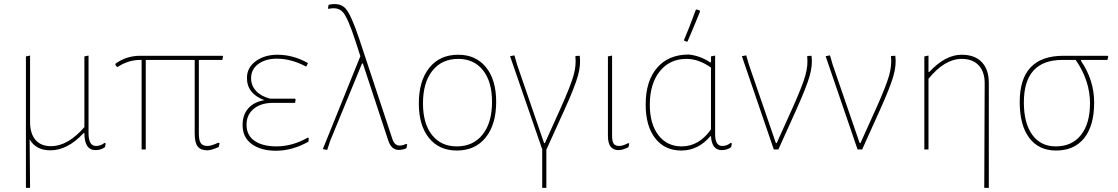

<svg xmlns="http://www.w3.org/2000/svg" viewBox="-20 -721 5394 926"><path d="M105 185V-449L125 -453V-133Q125 -77 151 -46.5Q177 -16 226 -16Q307 -16 387 -108V-449L407 -453V-79Q407 -17 443 -17Q466 -17 484 -32L490 -29L486 -11Q466 3 441 3Q387 3 387 -79H383Q306 4 223 4Q153 4 123 -49L125 185Z M663 0V-432H656Q599 -432 547 -398L543 -399L536 -410L537 -414Q590 -452 656 -452H1053L1056 -448L1052 -432H939V-77Q939 -44 948.5 -30.5Q958 -17 981 -17Q999 -17 1033 -33L1039 -30L1035 -12Q999 4 980 4Q948 4 933.5 -14.5Q919 -33 919 -75V-432H683V0Z M1311 6Q1239 6 1194.5 -26Q1150 -58 1150 -118Q1150 -167 1177 -198Q1204 -229 1255 -238Q1171 -269 1171 -345Q1171 -395 1213.5 -426Q1256 -457 1318 -457Q1394 -457 1465 -417L1458 -401H1454Q1384 -438 1315 -438Q1261 -438 1226 -412.5Q1191 -387 1191 -344Q1191 -308 1215.5 -282Q1240 -256 1283 -245H1403L1406 -241L1403 -225H1298Q1238 -225 1203.5 -196Q1169 -167 1169 -120Q1169 -68 1208 -41.5Q1247 -15 1313 -15Q1390 -15 1464 -57L1469 -56L1468 -38Q1390 6 1311 6Z M1558 2 1537 -2 1718 -450 1693 -527Q1658 -634 1634.5 -661.5Q1611 -689 1564 -678L1562 -682L1565 -698Q1620 -710 1647 -679.5Q1674 -649 1713 -532L1873 -49Q1888 -3 1939 -27L1944 -24L1940 -6Q1923 2 1903 2Q1868 2 1853 -42L1730 -415H1726L1573 -43Z M2190 -457Q2275 -457 2324 -396.5Q2373 -336 2373 -230Q2373 -121 2322.5 -58Q2272 5 2183 5Q2098 5 2049 -55.5Q2000 -116 2000 -222Q2000 -331 2050.5 -394Q2101 -457 2190 -457ZM2190 -437Q2111 -437 2065.5 -380Q2020 -323 2020 -222Q2020 -125 2063.5 -70Q2107 -15 2183 -15Q2262 -15 2307.5 -72Q2353 -129 2353 -230Q2353 -327 2309.5 -382Q2266 -437 2190 -437Z M2595 185V-1L2440 -450L2461 -454L2474 -409L2604 -31H2608L2686 -204Q2732 -307 2746 -356.5Q2760 -406 2755 -449L2756 -451L2776 -452Q2782 -408 2767 -354.5Q2752 -301 2703 -193L2615 1V185Z M2963 3Q2912 3 2912 -65V-449L2932 -453V-66Q2932 -37 2940.5 -27Q2949 -17 2967 -17Q2984 -17 3010 -31L3015 -28L3011 -11Q2983 3 2963 3Z M3336 -674 3341 -675 3354 -671 3356 -665Q3332 -605 3296 -521L3291 -520L3278 -526Q3302 -581 3336 -674ZM3266 5Q3186 5 3140 -54Q3094 -113 3094 -217Q3094 -330 3149 -394Q3204 -458 3302 -458Q3358 -452 3405 -420L3409 -421V-449L3429 -453V-74Q3429 -17 3463 -17Q3486 -17 3504 -32L3510 -29L3506 -11Q3486 3 3461 3Q3413 3 3409 -64H3406Q3347 5 3266 5ZM3114 -216Q3114 -123 3155.5 -69Q3197 -15 3268 -15Q3351 -15 3409 -97V-395Q3350 -437 3291 -437Q3210 -437 3162 -377Q3114 -317 3114 -216Z M3894 -452Q3900 -408 3885 -355Q3870 -302 3821 -193L3734 0H3712L3558 -450L3579 -454L3592 -409L3722 -31H3726L3804 -204Q3850 -307 3864 -356.5Q3878 -406 3873 -449L3874 -451Z M4298 -452Q4304 -408 4289 -355Q4274 -302 4225 -193L4138 0H4116L3962 -450L3983 -454L3996 -409L4126 -31H4130L4208 -204Q4254 -307 4268 -356.5Q4282 -406 4277 -449L4278 -451Z M4458 -453V-374H4462Q4539 -457 4618 -457Q4681 -457 4715 -421.5Q4749 -386 4749 -321V185H4727L4729 -320Q4729 -375 4700 -406Q4671 -437 4618 -437Q4536 -437 4458 -341V0H4438V-449Z M5073 5Q4990 5 4944 -56Q4898 -117 4898 -229Q4898 -452 5109 -452H5322L5325 -448L5321 -432H5194L5193 -428Q5257 -335 5257 -226Q5257 -115 5209 -55Q5161 5 5073 5ZM5072 -15Q5150 -15 5193.5 -70Q5237 -125 5237 -223Q5237 -332 5168 -432H5104Q4918 -432 4918 -227Q4918 -127 4958.5 -71Q4999 -15 5072 -15Z"/></svg>

Font: Alegreya Sans SC Thin
Style: Regular
Weight: 100
Designer: Juan Pablo del Peral
Foundry: Huerta Tipografica
Version: Version 2.007